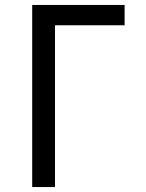

<svg xmlns="http://www.w3.org/2000/svg" viewBox="-20 -755 588 775"><path d="M110 0V-735H483V-653H202V0Z"/></svg>

Font: Iosevka Semi-Condensed Medium
Style: Regular
Weight: 500
Monospace: yes
Designer: Belleve Invis
Foundry: Belleve Invis
Version: Version 27.3.5